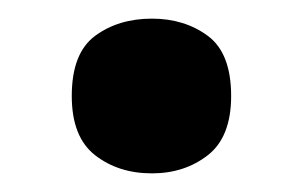

<svg xmlns="http://www.w3.org/2000/svg" viewBox="-20 -173 325 206"><path d="M57 -70Q57 -116 82 -134.5Q107 -153 143 -153Q178 -153 203 -134.5Q228 -116 228 -70Q228 -26 203 -6.5Q178 13 143 13Q107 13 82 -6.5Q57 -26 57 -70Z"/></svg>

Font: Noto Sans Ol Chiki
Style: Bold
Weight: 700
Designer: Monotype Design Team, Lewis McGuffie
Foundry: Monotype Imaging Inc.
Version: Version 2.003; ttfautohint (v1.8.4.7-5d5b)